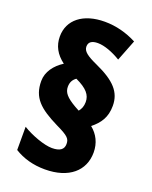

<svg xmlns="http://www.w3.org/2000/svg" viewBox="-145 -910 746 940"><g transform="rotate(20 227.5 -440.0)"><path d="M42 -451C42 -364 88 -323 189 -273C254 -242 264 -230 264 -203C264 -175 245 -160 203 -160C163 -160 94 -185 47 -214V-93C92 -65 145 -50 206 -50C331 -50 403 -114 403 -209C403 -258 383 -298 347 -327C388 -360 413 -396 413 -456C413 -527 371 -573 269 -619C216 -643 192 -660 192 -685C192 -709 209 -720 240 -720C274 -720 319 -703 360 -678L403 -788C351 -815 295 -830 236 -830C124 -830 53 -774 53 -687C53 -639 74 -600 117 -568C73 -540 42 -499 42 -451ZM174 -469C174 -493 184 -509 200 -520C260 -492 282 -465 282 -428C282 -406 275 -390 264 -377L242 -389C192 -418 174 -439 174 -469Z"/></g></svg>

Font: Noto Sans Malayalam UI Condensed Black
Style: Regular
Weight: 900
Width: 3
Designer: Jelle Bosma - Monotype Design Team
Foundry: Monotype Imaging Inc.
Version: Version 2.104